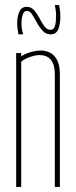

<svg xmlns="http://www.w3.org/2000/svg" viewBox="-20 -740 301 760"><path d="M44 0V-530H64V-517Q74 -524 87 -529Q100 -534 114.5 -537Q129 -540 142 -540Q162 -540 179 -531Q196 -522 206.5 -501.5Q217 -481 217 -446V0H197V-446Q197 -483 182 -502.5Q167 -522 135 -522Q125 -522 112 -518.5Q99 -515 86 -509.5Q73 -504 64 -496V0ZM53 -604Q51 -615 49.5 -626.5Q48 -638 48 -648Q48 -674 56.5 -693.5Q65 -713 86 -713Q103 -713 115 -699.5Q127 -686 136.5 -667.5Q146 -649 156 -635.5Q166 -622 180 -622Q191 -622 195.5 -632Q200 -642 201 -655Q202 -668 202 -678Q202 -689 200.5 -699.5Q199 -710 197 -720H214Q216 -709 217.5 -698Q219 -687 219 -676Q219 -646 211 -625Q203 -604 180 -604Q162 -604 149 -618Q136 -632 126 -650.5Q116 -669 107 -683Q98 -697 86 -697Q75 -697 70 -682Q65 -667 65 -648Q65 -635 67 -623.5Q69 -612 72 -604Z"/></svg>

Font: Georama ExtraCondensed Thin
Style: Regular
Weight: 100
Width: 2
Designer: Jean-Baptiste Levee
Foundry: Production Type
Version: Version 1.001